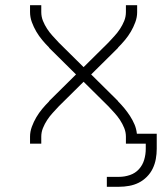

<svg xmlns="http://www.w3.org/2000/svg" viewBox="-20 -550 640 735"><path d="M389 165V127H436Q457 127 477.5 120Q498 113 512 97.5Q526 82 532 61.5Q538 41 538 20V0H462V-27Q462 -44 455.5 -60Q449 -76 439.5 -90.5Q430 -105 418.5 -117.5Q407 -130 395 -143L300 -237L205 -143Q193 -130 181.5 -117.5Q170 -105 160.5 -90.5Q151 -76 144.5 -60Q138 -44 138 -27V0H95V-27Q95 -46 102 -65Q109 -84 119 -101Q129 -118 141.5 -133Q154 -148 168 -162V-163Q170 -165 171.5 -166.5Q173 -168 175 -170L271 -265L175 -360Q173 -362 171.5 -363.5Q170 -365 168 -367V-368Q154 -382 141.5 -397Q129 -412 119 -429Q109 -446 102 -465Q95 -484 95 -504V-530H138V-504Q138 -486 144.5 -470Q151 -454 160.5 -439.5Q170 -425 181.5 -412.5Q193 -400 205 -387L300 -293L395 -387Q407 -400 418.5 -412.5Q430 -425 439.5 -439.5Q449 -454 455.5 -470Q462 -486 462 -504V-530H505V-503Q505 -484 498 -465Q491 -446 481 -429Q471 -412 458.5 -397Q446 -382 432 -368V-367Q430 -365 428.5 -363.5Q427 -362 425 -360L329 -265L425 -170Q427 -168 428.5 -166.5Q430 -165 432 -163V-162Q445 -149 456.5 -135Q468 -121 478 -105.5Q488 -90 495 -73.5Q502 -57 504 -38H580V20Q580 39 576.5 58.5Q573 78 564.5 95.5Q556 113 542 127Q528 141 511 149.5Q494 158 474.5 161.5Q455 165 436 165Z"/></svg>

Font: Iosevka Curly XLtEx
Style: Regular
Weight: 200
Width: 7
Monospace: yes
Designer: Belleve Invis
Foundry: Belleve Invis
Version: Version 11.1.0; ttfautohint (v1.8.3)